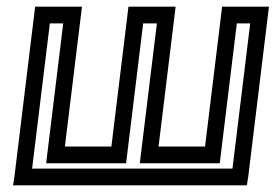

<svg xmlns="http://www.w3.org/2000/svg" viewBox="-20 -529 824 574"><path d="M722 0 781 -484 784 -509H759H669H644L641 -484L593 -91H454L502 -484L505 -509H480H389H364L361 -484L313 -91H174L222 -484L225 -509H200H110H85L82 -484L23 0L19 25H44H693H718L722 0ZM675 -25H76L129 -459H169L121 -66L118 -41H143H332H357L360 -66L408 -459H449L401 -66L398 -41H423H612H637L640 -66L688 -459H728L675 -25Z"/></svg>

Font: Gamestation Display Outline
Style: Italic
Weight: 400
Designer: Jonas Hecksher
Foundry: Jonas Hecksher, Playtypeª, e-types AS
Version: Version 1.003